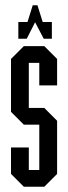

<svg xmlns="http://www.w3.org/2000/svg" viewBox="-20 -713 260 733"><path d="M85 -629 105 -693H123L143 -629H178V-565H147L114 -628L82 -565H50V-629ZM71 0 22 -49V-150H90V-64H130V-237H71L22 -286V-488L71 -537H149L198 -488V-387H130V-473H90V-301H149L198 -252V-49L149 0Z"/></svg>

Font: Commune Nuit Debout
Style: Regular
Weight: 400
Designer: Sébastien Marchal
Foundry: Sébastien Marchal
Version: Version 1.003;PS 1.3;hotconv 1.0.88;makeotf.lib2.5.647800